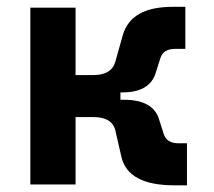

<svg xmlns="http://www.w3.org/2000/svg" viewBox="-20 -540 626 562"><path d="M68.8 0V-517.6H201.2V-320.3H253.4Q307.1 -320.3 317.9 -360.4L339.4 -437Q363.3 -520 484.9 -520H522.5V-397H493.2Q458.5 -397 449.7 -370.6L436.5 -329.1Q419.9 -269.5 337.9 -269.5H332.5V-248H342.8Q429.7 -248 446.3 -188.5L459.5 -147Q468.3 -120.6 502.9 -120.6H527.3V2.4H489.7Q355 2.4 335.4 -80.6L317.9 -157.2Q308.6 -197.3 253.4 -197.3H201.2V0Z"/></svg>

Font: Cascadia Mono PL
Style: Bold
Weight: 700
Monospace: yes
Designer: Aaron Bell
Foundry: Saja Typeworks
Version: Version 2404.023; ttfautohint (v1.8.4)